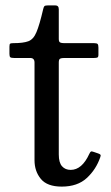

<svg xmlns="http://www.w3.org/2000/svg" viewBox="-20 -680 410 712"><path d="M352 -97.5C353.7 -101.8 353.8 -104.8 352.2 -106.5C350.8 -108.2 348 -109.7 344 -111L328 -116.5C322.7 -118.5 319.1 -119 317.2 -118C315.4 -117 313.3 -114 311 -109C293 -69.7 270 -50 242 -50C228.7 -50 218 -54.5 210 -63.5C202 -72.5 198 -87 198 -107V-448.5C198 -456.2 199.7 -460.8 203 -462.5C206.3 -464.2 211.5 -465 218.5 -465H328.5C334.5 -465 338.8 -465.6 341.2 -466.8C343.8 -467.9 345 -471.5 345 -477.5V-503.5C345 -510.5 343.9 -515 341.8 -517C339.6 -519 335.2 -520 328.5 -520H217.5C211.2 -520 206.3 -520.8 203 -522.5C199.7 -524.2 198 -528.5 198 -535.5V-645.5C198 -655.2 193.7 -660 185 -660H158C150.7 -660 146.2 -659 144.5 -657C142.8 -655 141.3 -651.2 140 -645.5C131 -606.8 122.8 -578.6 115.2 -560.8C107.8 -542.9 97.7 -531.7 85 -527C72.3 -522.3 54 -520 30 -520C23.7 -520 19.6 -519.4 17.8 -518.2C15.9 -517.1 15 -513.3 15 -507V-480C15 -473.3 16.2 -469.2 18.5 -467.5C20.8 -465.8 25.5 -465 32.5 -465H92C102.7 -465 108 -459.3 108 -448V-86C108 -58.7 115.8 -35.5 131.5 -16.5C147.2 2.5 173 12 209 12C248 12 279 1.3 302 -20C325 -41.3 341.7 -67.2 352 -97.5Z"/></svg>

Font: Besley*
Style: Regular
Weight: 400
Designer: Owen Earl
Foundry: indestructible type*
Version: Version 3.000; ttfautohint (v1.8.3)